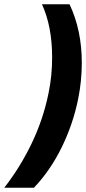

<svg xmlns="http://www.w3.org/2000/svg" viewBox="-26 -761 406 906"><path d="M203 -321Q220 -403 220 -490Q220 -636 172 -741H302Q360 -619 360 -465Q360 -379 343 -295Q319 -176 265.5 -66.5Q212 43 134 125H-6Q69 29 123.5 -84.5Q178 -198 203 -321Z"/></svg>

Font: Gontserrat SemiBold
Style: Italic
Weight: 600
Italic angle: -11.3°
Designer: Julieta Ulanovsky
Foundry: Julieta Ulanovsky
Version: Version 6.001